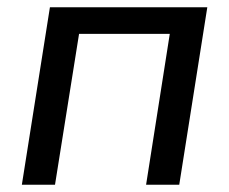

<svg xmlns="http://www.w3.org/2000/svg" viewBox="-20 -507 629 527"><path d="M40 0 117 -487H549L472 0H381L446 -414H197L131 0Z"/></svg>

Font: Nunito Sans 12pt Medium
Style: Italic
Weight: 500
Italic angle: -9°
Designer: Vernon Adams
Foundry: Vernon Adams
Version: Version 3.101;gftools[0.9.27]